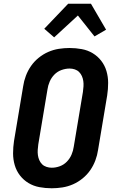

<svg xmlns="http://www.w3.org/2000/svg" viewBox="-20 -1000 640 1028"><path d="M257 8Q223 8 191 2Q159 -4 132.5 -20Q106 -36 87 -60.5Q68 -85 59 -115.5Q50 -146 50 -179Q50 -212 55 -245L104 -538Q108 -566 118.5 -594Q129 -622 146 -646.5Q163 -671 187 -690.5Q211 -710 238.5 -722Q266 -734 295 -738.5Q324 -743 352 -743Q386 -743 418 -737Q450 -731 476.5 -715Q503 -699 522 -674.5Q541 -650 550 -619.5Q559 -589 559 -556Q559 -523 554 -490L505 -197Q501 -169 490.5 -141Q480 -113 463 -88.5Q446 -64 422 -44.5Q398 -25 370.5 -13Q343 -1 314 3.5Q285 8 257 8ZM257 -102Q279 -102 300.5 -110Q322 -118 338 -134.5Q354 -151 363 -172Q372 -193 375 -215L424 -508Q426 -523 427 -537.5Q428 -552 426 -566Q424 -580 418.5 -592.5Q413 -605 403.5 -614.5Q394 -624 380.5 -628.5Q367 -633 353 -633Q331 -633 309 -625Q287 -617 271 -600.5Q255 -584 246 -563Q237 -542 234 -520L185 -227Q183 -212 182 -197.5Q181 -183 183 -169Q185 -155 190.5 -142.5Q196 -130 205.5 -120.5Q215 -111 229 -106.5Q243 -102 257 -102ZM270 -800 217 -846 345 -980H467L548 -841L486 -805L397 -917Z"/></svg>

Font: Iosevka Aile Extrabold
Style: Italic
Weight: 800
Italic angle: -9°
Designer: Belleve Invis
Foundry: Belleve Invis
Version: Version 31.1.0; ttfautohint (v1.8.4)